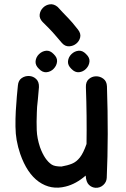

<svg xmlns="http://www.w3.org/2000/svg" viewBox="-20 -892 597 912"><path d="M389 -635Q372 -653 353 -651Q334 -649 319.5 -635Q305 -621 303 -601.5Q301 -582 319 -565Q336 -547 355.5 -549Q375 -551 389 -565.5Q403 -580 405 -599Q407 -618 389 -635ZM235 -635Q218 -653 199 -651Q180 -649 165.5 -635Q151 -621 149 -601.5Q147 -582 165 -565Q182 -547 201.5 -549Q221 -551 235 -565.5Q249 -580 251 -599Q253 -618 235 -635ZM434 0Q455 1 470.5 -13Q486 -27 487 -47Q496 -246 488 -482Q487 -506 471 -518Q455 -530 435.5 -529.5Q416 -529 401.5 -516Q387 -503 388 -478Q393 -341 391 -208Q376 -165 359.5 -144Q343 -123 322 -114.5Q301 -106 272 -101Q240 -101 226 -110Q192 -132 170 -193Q156 -235 154.5 -273.5Q153 -312 155 -359Q155 -379 160 -421Q164 -463 165 -478Q166 -503 152 -516.5Q138 -530 118.5 -531Q99 -532 83 -521Q67 -510 65 -486Q63 -466 60 -434Q57 -402 55 -364.5Q53 -327 53.5 -291Q54 -255 59 -227Q65 -193 76 -161Q108 -69 164 -29Q222 12 292 -6Q341 -18 387 -58Q389 -27 402.5 -14Q416 -1 434 0ZM274 -688Q289 -671 308.5 -672Q328 -673 342.5 -685Q357 -697 361 -715Q365 -733 350 -752L324 -784Q313 -797 305 -805Q297 -813 279 -832L254 -859Q236 -874 217 -871.5Q198 -869 184.5 -855.5Q171 -842 168.5 -823.5Q166 -805 182 -788Q191 -779 198.5 -771.5Q206 -764 212 -758Q222 -748 230 -739Q238 -730 250 -716L274 -688Z"/></svg>

Font: Balsamiq Sans
Style: Regular
Weight: 400
Designer: Michael Angeles
Foundry: Balsamiq SRL
Version: Version 1.020; ttfautohint (v1.8.4.7-5d5b);gftools[0.9.26]